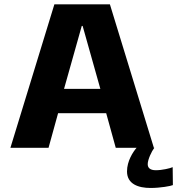

<svg xmlns="http://www.w3.org/2000/svg" viewBox="-20 -696 834 904"><path d="M29 0H208.5L253.5 -163H480L525 0H623C606.5 19 578 62 578 111C578 171 632 189 688.5 189C736 189 784 180 794 175.5L793 91C781.5 96.5 743 105.5 714 105.5C687 105.5 675.5 94.5 675.5 77C675.5 55 694 16.5 706.5 0H704.5L497.5 -675.5H236ZM281.5 -277.5 365 -574H369L452.5 -277.5Z"/></svg>

Font: Anybody
Style: Bold
Weight: 700
Designer: Tyler Finck
Foundry: Etcetera Type Company
Version: Version 1.110